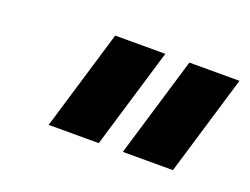

<svg xmlns="http://www.w3.org/2000/svg" viewBox="-54 -850 587 450"><g transform="rotate(20 239.5 -625.0)"><path d="M94 -500 169 -750H294L219 -500ZM279 -500 354 -750H479L404 -500Z"/></g></svg>

Font: Mohave
Style: Bold Italic
Weight: 700
Italic angle: -8°
Designer: Gumpita Rahayu
Foundry: Tokotype
Version: Version 2.003; ttfautohint (v1.8.3)